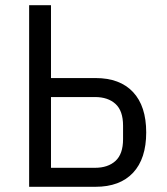

<svg xmlns="http://www.w3.org/2000/svg" viewBox="-20 -718 640 738"><path d="M92 -698H176V-418H347Q441 -418 491.5 -364Q542 -310 542 -209Q542 -108 491.5 -54Q441 0 347 0H92ZM345 -73Q395 -73 424 -99.5Q453 -126 453 -183V-235Q453 -292 424 -318.5Q395 -345 345 -345H176V-73Z"/></svg>

Font: IBM Plaex Mono
Style: Regular
Weight: 400
Designer: Mike Abbink, Paul van der Laan, Pieter van Rosmalen
Foundry: Bold Monday
Version: Version 2.003